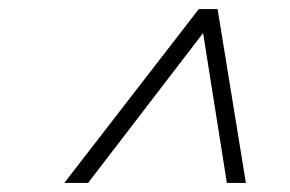

<svg xmlns="http://www.w3.org/2000/svg" viewBox="-20 -727 640 424"><path d="M481 -323 428.5 -654 174.5 -323H122L419 -707H460.5L523 -323Z"/></svg>

Font: Newsreader Caption Light
Style: Italic
Weight: 300
Italic angle: -17°
Designer: Hugues Gentile
Foundry: Production Type
Version: Version 1.001